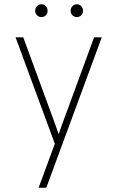

<svg xmlns="http://www.w3.org/2000/svg" viewBox="-20 -686 550 900"><path d="M237 -12 53 -511H89L237 -108L255 -57L273 -108L421 -511H457L197 194H161ZM145 -635Q145 -648 153.5 -657Q162 -666 174 -666Q187 -666 195 -657Q203 -648 203 -635Q203 -623 195 -614.5Q187 -606 174 -606Q162 -606 153.5 -614.5Q145 -623 145 -635ZM311 -635Q311 -648 319.5 -657Q328 -666 340 -666Q353 -666 361 -657Q369 -648 369 -635Q369 -623 361 -614.5Q353 -606 340 -606Q328 -606 319.5 -614.5Q311 -623 311 -635Z"/></svg>

Font: Overpass Thin
Style: Regular
Weight: 100
Designer: Delve Withrington, Thomas Jockin
Foundry: Delve Fonts
Version: Version 3.000;DELV;Overpass